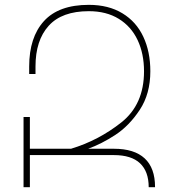

<svg xmlns="http://www.w3.org/2000/svg" viewBox="-20 -780 725 800"><path d="M626 -1V0H599.6Q599.6 -65.4 563.5 -99.6Q527.3 -133.8 454.6 -133.8H104.5V0H78.1V-292.5H104.5V-160.2H275.9Q390.6 -194.8 485.4 -269.8Q580.1 -344.7 580.1 -482.9Q580.1 -556.2 553.5 -612.8Q526.9 -669.4 475.1 -701.4Q423.3 -733.4 350.1 -733.4Q237.8 -733.4 182.9 -672.6Q127.9 -611.8 127.9 -502.9V-471.7H101.6V-502.9Q101.6 -624.5 163.1 -692.1Q224.6 -759.8 350.1 -759.8Q432.1 -759.8 490 -724.6Q547.9 -689.5 577.1 -627Q606.4 -564.5 606.4 -482.9Q606.4 -389.2 562.3 -322.3Q518.1 -255.4 460.4 -217.8Q402.8 -180.2 347.2 -160.2H454.6Q539.6 -160.2 582.8 -120.1Q626 -80.1 626 -1Z"/></svg>

Font: Mardoto Thin
Style: Regular
Weight: 250
Designer: Christian Robertson, Vahan Hovhannisyan
Foundry: Google
Version: Version 1.000